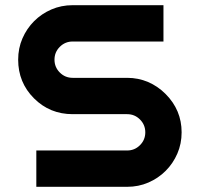

<svg xmlns="http://www.w3.org/2000/svg" viewBox="-20 -720 770 740"><path d="M680 -210Q680 -166 663.5 -128Q647 -90 618.5 -61.5Q590 -33 552 -16.5Q514 0 470 0H120V-140H470Q499 -140 519.5 -160.5Q540 -181 540 -210Q540 -239 519.5 -259.5Q499 -280 470 -280H260Q172 -280 111 -341Q50 -402 50 -490Q50 -534 66.5 -572Q83 -610 111.5 -638.5Q140 -667 178 -683.5Q216 -700 260 -700H610V-560H260Q231 -560 210.5 -539.5Q190 -519 190 -490Q190 -461 210.5 -440.5Q231 -420 260 -420H470Q513 -420 550.5 -404Q588 -388 618 -358Q680 -296 680 -210Z"/></svg>

Font: CAT North
Style: Regular
Weight: 400
Designer: Peter Wiegel
Foundry: Peter Wiegel
Version: Version 1.000